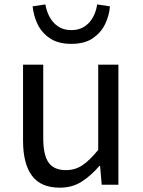

<svg xmlns="http://www.w3.org/2000/svg" viewBox="-20 -836 647 869"><path d="M250.7 13.4Q164.6 13.4 124.5 -40.9Q84.3 -95.1 84.3 -199.3V-543.4H175.7V-210.3Q175.7 -134.6 199.9 -100.3Q224.2 -66 278.3 -66Q319.9 -66 353 -88.1Q386 -110.1 424.5 -157.6V-543.4H515.9V0H440.4L432.9 -85.3H430.1Q392.1 -40.9 349.5 -13.7Q306.9 13.4 250.7 13.4ZM303 -637.5Q243.1 -637.5 205.8 -662.8Q168.5 -688 150 -726.8Q131.6 -765.7 127.7 -807.3L185.4 -816Q190 -787.1 203.8 -760.6Q217.5 -734.1 242.1 -716.9Q266.7 -699.7 303 -699.7Q339.7 -699.7 364.1 -716.9Q388.5 -734.1 402.2 -760.6Q416 -787.1 419.6 -816L477.6 -807.3Q474.4 -765.7 455.7 -726.8Q436.9 -688 399.9 -662.8Q362.9 -637.5 303 -637.5Z"/></svg>

Font: Noto Sans TC
Style: Regular
Weight: 100
Designer: Ryoko NISHIZUKA 西塚涼子 (kana, bopomofo & ideographs); Paul D. Hunt (Latin, Greek & Cyrillic); Sandoll Communications 산돌커뮤니
Foundry: Adobe
Version: Version 2.004;hotconv 1.0.118;makeotfexe 2.5.65603